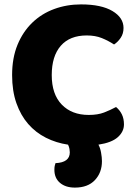

<svg xmlns="http://www.w3.org/2000/svg" viewBox="-20 -645 611 872"><path d="M374 -484Q297 -484 256 -437Q215 -390 215 -304Q215 -217 260.5 -170Q306 -123 383 -123Q424 -123 452.5 -134Q481 -145 507 -159Q524 -145 533.5 -125.5Q543 -106 543 -80Q543 -47 515 -22Q487 3 427 12Q435 26 439 48Q443 70 443 87Q443 139 411 173Q379 207 320 207Q278 207 252.5 185.5Q227 164 227 126Q227 115 228.5 108.5Q230 102 232 96Q297 93 297 47Q297 41 295.5 31.5Q294 22 289 12Q235 4 188.5 -19.5Q142 -43 108 -82Q74 -121 54.5 -176.5Q35 -232 35 -304Q35 -382 59.5 -441.5Q84 -501 126.5 -542Q169 -583 226 -604Q283 -625 348 -625Q440 -625 490.5 -595Q541 -565 541 -518Q541 -492 528 -473Q515 -454 498 -443Q472 -460 442.5 -472Q413 -484 374 -484Z"/></svg>

Font: BALOOCHETTANREGULAR
Style: Book
Weight: 400
Designer: Maithili Shingre and Ek Type
Foundry: Ek Type
Version: Version 1.100;PS 1.000;hotconv 1.0.88;makeotf.lib2.5.647800;